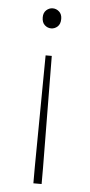

<svg xmlns="http://www.w3.org/2000/svg" viewBox="-51 -521 350 744"><g transform="rotate(5 124.0 -149.0)"><path d="M108 192V130L112 -306H136L140 130V192ZM124 -412Q110 -412 99 -422Q88 -432 88 -452Q88 -470 99 -480Q110 -490 124 -490Q138 -490 149 -480Q160 -470 160 -452Q160 -432 149 -422Q138 -412 124 -412Z"/></g></svg>

Font: TypoPRO Source Sans Pro
Style: Regular
Weight: 200
Designer: Paul D. Hunt
Foundry: Adobe Systems Incorporated
Version: Version 2.020;PS 2.000;hotconv 1.0.86;makeotf.lib2.5.63406